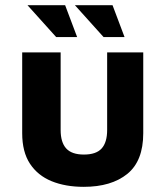

<svg xmlns="http://www.w3.org/2000/svg" viewBox="-20 -709 641 744"><path d="M304.4 15Q233.5 15 179.9 -6.9Q126.2 -28.9 96.1 -74.6Q66 -120.4 66 -192.8V-506H215V-205.3Q215 -157.3 236.6 -133.7Q258.2 -110.1 305.1 -110.1Q352.7 -110.1 373.9 -133.7Q395.2 -157.3 395.2 -205.3V-506H535.1V-192.8Q535.1 -85.2 473.3 -35.1Q411.4 15 304.4 15ZM197.6 -565.4 86.6 -688.8H232.4L278.9 -565.4ZM381.3 -565.4 270.3 -688.8H416.1L462.6 -565.4Z"/></svg>

Font: Maven Pro
Style: Regular
Weight: 400
Designer: Joe Prince
Foundry: Joe Prince
Version: Version 2.103